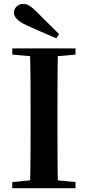

<svg xmlns="http://www.w3.org/2000/svg" viewBox="-20 -997 466 1017"><path d="M293.2 -816C253.3 -856.3 212.9 -896.1 175.7 -932.7C142.8 -965.8 124 -976.5 103.1 -976.5C74.7 -976.5 53.7 -953.6 53.7 -930.5C53.7 -910.2 69.2 -886.9 118.4 -864.2C171.3 -840.7 224.1 -816.4 278.3 -794.3ZM45.1 0H380.1V-32.6L226 -47.3H198.2L45.1 -32.6ZM138.6 0H287C284.3 -115.1 284.3 -231.2 284.3 -346.9V-393.6C284.3 -510.8 284.3 -627.1 287 -740.5H138.6C142.1 -625.4 142.1 -510 142.1 -393.6V-346.1C142.1 -229 142.1 -112.9 138.6 0ZM45.1 -707.9 198.2 -694.2H226L380.1 -707.9V-740.5H45.1Z"/></svg>

Font: Source Han Serif CN VF
Style: Regular
Weight: 250
Designer: Ryoko NISHIZUKA 西塚涼子 (kana & ideographs); Frank Grießhammer (Latin, Greek & Cyrillic); Wenlong ZHANG 张文龙 (bopomofo); San
Foundry: Adobe
Version: Version 2.002;hotconv 1.1.0;makeotfexe 2.6.0